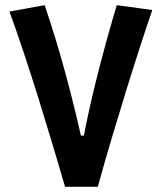

<svg xmlns="http://www.w3.org/2000/svg" viewBox="-20 -723 626 743"><path d="M231.9 0Q212.4 -66.9 186.3 -154.1Q160.2 -241.2 130.9 -335.7Q101.6 -430.2 72 -519Q42.5 -607.9 16.6 -678.2L152.8 -703.1Q195.8 -576.2 231 -447.5Q266.1 -318.8 293 -198.2H304.7Q323.2 -294.9 346.9 -391.4Q370.6 -487.8 393.3 -569.3Q416 -650.9 432.1 -703.1L569.3 -684.1Q548.8 -625 522.7 -544.4Q496.6 -463.9 468 -371.6Q439.5 -279.3 411.1 -184.1Q382.8 -88.9 358.4 0Z"/></svg>

Font: CaskaydiaMono NF
Style: Bold
Weight: 700
Designer: Aaron Bell
Foundry: Saja Typeworks
Version: Version 2111.001; ttfautohint (v1.8.4);Nerd Fonts 3.1.1